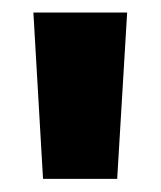

<svg xmlns="http://www.w3.org/2000/svg" viewBox="-20 -680 250 299"><path d="M162.5 -401.5H47L32 -660.5H178Z"/></svg>

Font: Anek Gujarati
Style: Bold
Weight: 700
Version: Version 1.003